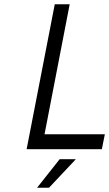

<svg xmlns="http://www.w3.org/2000/svg" viewBox="-20 -700 512 901"><path d="M105 0 237 -680H307L189 -70H472L458 0ZM154 181 260 47H336L210 181Z"/></svg>

Font: Teachers
Style: Italic
Weight: 400
Italic angle: -11°
Designer: Alfredo Marco Pradil, Chank Diesel
Version: Version 1.001